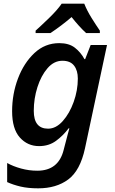

<svg xmlns="http://www.w3.org/2000/svg" viewBox="-20 -786 626 1046"><path d="M188 240Q287 240 352 191.5Q417 143 443 22L563 -541H474L444 -464H440Q420 -501 388 -526Q356 -551 303 -551Q225 -551 167.5 -497Q110 -443 78 -358.5Q46 -274 46 -180Q46 -84 88 -37Q130 10 193 10Q246 10 285 -18.5Q324 -47 354 -87H358Q358 -87 349.5 -56Q341 -25 334 3L327 30Q299 144 183 144Q138 144 94.5 132Q51 120 19 102V206Q52 221 92.5 230.5Q133 240 188 240ZM242 -85Q164 -85 164 -182Q164 -249 184 -311.5Q204 -374 239 -414.5Q274 -455 320 -455Q363 -455 383.5 -428.5Q404 -402 404 -358Q404 -294 381.5 -231Q359 -168 322 -126.5Q285 -85 242 -85ZM174 -606H255Q314 -645 370 -693Q411 -641 449 -606H524V-619Q504 -648 479 -688Q454 -728 439 -766H316Q293 -732 247.5 -688Q202 -644 174 -619Z"/></svg>

Font: Noto Sans UI Medium
Style: Italic
Weight: 500
Italic angle: -12°
Designer: Monotype Design Team
Foundry: Monotype Imaging Inc.
Version: Version 1.901